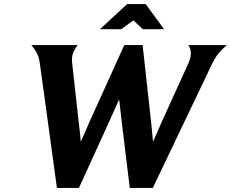

<svg xmlns="http://www.w3.org/2000/svg" viewBox="-20 -921 1132 941"><path d="M366 -320Q369 -297 371.5 -273.5Q374 -250 376 -226Q387 -250 397 -273.5Q407 -297 417 -320L589 -700H679L721 -320Q723 -297 725.5 -273.5Q728 -250 730 -227Q741 -250 751 -273.5Q761 -297 771 -320L903 -610Q928 -665 903 -700H1092Q1069 -681 1051.5 -660Q1034 -639 1016 -601L729 0H616L576 -329Q573 -356 570 -382Q567 -408 564 -434Q552 -408 540.5 -381.5Q529 -355 517 -329L367 0H259L176 -605Q172 -637 162.5 -657Q153 -677 134 -700H361Q347 -683 338.5 -662Q330 -641 334 -609ZM603 -901H694L784 -778H680L634 -821L574 -778H470Z"/></svg>

Font: LT Museum
Style: Bold Italic
Weight: 700
Designer: Daniel Lyons
Foundry: LyonsType
Version: Version 1.011